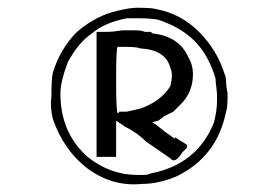

<svg xmlns="http://www.w3.org/2000/svg" viewBox="-20 -606 724 498"><path d="M230.5 -519.5V-523.4Q238.3 -523.4 255.9 -523.4Q273.4 -523.4 296.9 -527.3Q316.4 -527.3 332 -527.3Q347.7 -527.3 355.5 -523.4H359.4H363.3H371.1L375 -519.5Q445.3 -511.7 468.8 -457Q480.5 -437.5 480.5 -414.1Q480.5 -367.2 449.2 -335.9L433.6 -320.3L429.7 -316.4L406.2 -304.7L390.6 -293L375 -289.1L386.7 -281.2L406.2 -265.6L433.6 -246.1V-250L464.8 -230.5V-222.7L453.1 -210.9Q433.6 -179.7 421.9 -195.3L359.4 -238.3Q347.7 -250 334 -259.8Q320.3 -269.5 304.7 -277.3L281.2 -293V-199.2H230.5V-203.1ZM304.7 -484.4H285.2Q281.2 -484.4 281.2 -398.4Q281.2 -316.4 285.2 -312.5Q289.1 -312.5 289.1 -316.4H308.6L343.8 -324.2Q398.4 -343.8 421.9 -382.8Q429.7 -414.1 421.9 -429.7Q410.2 -476.6 343.8 -480.5Q335.9 -484.4 304.7 -484.4ZM335.9 -585.9Q375 -585.9 386.7 -582Q449.2 -570.3 496.1 -523.4Q543 -476.6 562.5 -414.1Q566.4 -406.2 566.4 -394.5Q566.4 -382.8 570.3 -363.3Q570.3 -324.2 566.4 -316.4Q543 -199.2 437.5 -148.4Q390.6 -128.9 347.7 -128.9Q269.5 -121.1 203.1 -171.9Q144.5 -218.8 117.2 -296.9Q109.4 -328.1 113.3 -355.5Q113.3 -402.3 117.2 -418Q136.7 -480.5 179.7 -523.4Q230.5 -566.4 285.2 -578.1Q316.4 -585.9 335.9 -585.9ZM308.6 -558.6Q250 -546.9 218.8 -519.5Q183.6 -496.1 156.2 -445.3Q136.7 -394.5 136.7 -363.3Q136.7 -261.7 207 -199.2Q265.6 -152.3 335.9 -152.3Q343.8 -152.3 353.5 -152.3Q363.3 -152.3 371.1 -156.2Q492.2 -179.7 535.2 -289.1Q539.1 -304.7 541 -318.4Q543 -332 543 -351.6Q543 -367.2 541 -380.9Q539.1 -394.5 539.1 -402.3Q531.2 -429.7 517.6 -455.1Q503.9 -480.5 484.4 -500Q449.2 -535.2 390.6 -554.7Q371.1 -558.6 339.8 -558.6Z"/></svg>

Font: 和音 by 宁静之雨，公众号njzyshare
Style: Regular
Weight: 400
Designer: Steve Matteson
Foundry: Ascender Corporation
Version: Version 6.00;June 8, 2018;FontCreator 11.0.0.2388 32-bit